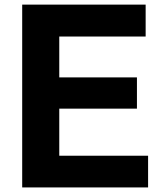

<svg xmlns="http://www.w3.org/2000/svg" viewBox="-20 -820 693 840"><path d="M77.1 0V-799.8H617.2V-660.2H239.3V-481.4H579.1V-344.7H239.3V-138.7H627.9V0Z"/></svg>

Font: Gothic A1 Black
Style: Regular
Weight: 900
Version: Version 2.50